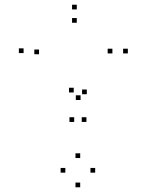

<svg xmlns="http://www.w3.org/2000/svg" viewBox="-20 -772 660 814"><path d="M321.5 -348V-368H301.5V-348ZM522 -545.5V-565.5H502V-545.5ZM305.5 -732V-752H285.5V-732ZM80 -547V-567H60V-547ZM145.5 -542V-562H125.5V-542ZM305.5 -675.5V-695.5H285.5V-675.5ZM456.5 -545.5V-565.5H436.5V-545.5ZM292.5 -380V-400H272.5V-380ZM294.5 -255V-275H274.5V-255ZM346.5 -255V-275H326.5V-255ZM348 -372.5V-392.5H328V-372.5ZM383.5 -40V-60H363.5V-40ZM320 -102V-122H300V-102ZM257 -40V-60H237V-40ZM320 22V2H300V22Z"/></svg>

Font: Monaspace Argon Dots Var
Style: Regular
Weight: 400
Designer: Riley Cran and the Lettermatic Team
Version: Version 1.100 (Monaspace Argon Dots)